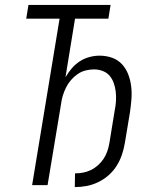

<svg xmlns="http://www.w3.org/2000/svg" viewBox="-20 -755 640 783"><path d="M285 8 286 -48Q302 -48 318.5 -51Q335 -54 350.5 -61.5Q366 -69 379.5 -81Q393 -93 402.5 -107.5Q412 -122 417.5 -138Q423 -154 426 -171L448 -306Q452 -325 453 -344Q454 -363 452 -381Q450 -399 444 -416Q438 -433 427 -446Q416 -459 399 -465.5Q382 -472 363 -472Q346 -472 328.5 -467.5Q311 -463 296 -452.5Q281 -442 269 -428Q257 -414 249 -397.5Q241 -381 236 -364.5Q231 -348 229 -331L174 0H111L223 -679H87L96 -735H431L422 -679H286L247 -440Q258 -459 272.5 -476Q287 -493 305.5 -505Q324 -517 345 -522.5Q366 -528 386 -528Q413 -528 437 -519.5Q461 -511 477.5 -493Q494 -475 503 -451.5Q512 -428 515 -402.5Q518 -377 516 -350.5Q514 -324 510 -297L489 -171Q485 -147 477 -123.5Q469 -100 455.5 -78.5Q442 -57 422.5 -40Q403 -23 380 -12Q357 -1 333 3.5Q309 8 285 8Z"/></svg>

Font: Iosevka Light Extended
Style: Italic
Weight: 300
Width: 7
Italic angle: -9°
Monospace: yes
Designer: Belleve Invis
Foundry: Belleve Invis
Version: Version 32.5.0; ttfautohint (v1.8.4)